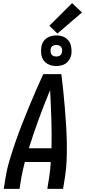

<svg xmlns="http://www.w3.org/2000/svg" viewBox="-20 -1210 545 1230"><path d="M4 0 16 -74Q25 -130 42 -186Q59 -242 78 -297.5Q97 -353 118.5 -408Q140 -463 162.5 -517.5Q185 -572 208.5 -626.5Q232 -681 257 -735H373Q380 -681 385.5 -626.5Q391 -572 395.5 -517.5Q400 -463 403.5 -408Q407 -353 408 -297.5Q409 -242 407 -186Q405 -130 396 -74L384 0H283L295 -74Q299 -98 301.5 -123Q304 -148 305 -172H139Q133 -148 127 -123Q121 -98 117 -74L105 0ZM165 -260H310Q312 -354 309 -447Q306 -540 301 -633Q263 -541 228.5 -447.5Q194 -354 165 -260ZM340 -787Q317 -787 295.5 -795.5Q274 -804 261 -821.5Q248 -839 244.5 -862Q241 -885 245 -909Q247 -925 255.5 -940Q264 -955 278 -965Q292 -975 308.5 -979Q325 -983 341 -983Q356 -983 371.5 -979.5Q387 -976 399 -968Q411 -960 420 -948.5Q429 -937 433 -922.5Q437 -908 438 -892.5Q439 -877 437 -861Q434 -845 425.5 -830Q417 -815 403.5 -805Q390 -795 373 -791Q356 -787 340 -787ZM341 -848Q347 -848 353 -849.5Q359 -851 364.5 -854.5Q370 -858 373 -864Q376 -870 377 -876Q379 -885 377.5 -894Q376 -903 371 -909.5Q366 -916 358 -919Q350 -922 341 -922Q335 -922 328.5 -920.5Q322 -919 316.5 -915.5Q311 -912 308 -906Q305 -900 304 -894Q303 -885 304.5 -876Q306 -867 310.5 -860.5Q315 -854 323.5 -851Q332 -848 341 -848ZM348 -995 296 -1045 442 -1190 505 -1130Z"/></svg>

Font: Iosevka Term Curly Semibold
Style: Italic
Weight: 600
Italic angle: -9°
Designer: Belleve Invis
Foundry: Belleve Invis
Version: Version 32.3.0